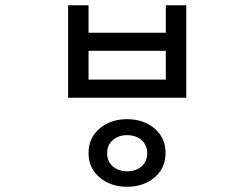

<svg xmlns="http://www.w3.org/2000/svg" viewBox="-20 -729 960 733"><path d="M465 -274Q528 -274 570 -238.5Q612 -203 612 -145Q612 -87 570 -51.5Q528 -16 465 -16Q403 -16 360.5 -51.5Q318 -87 318 -144Q318 -203 360.5 -238.5Q403 -274 465 -274ZM465 -213Q432 -213 410.5 -194Q389 -175 389 -144Q389 -113 410.5 -94Q432 -75 465 -75Q499 -75 520.5 -94Q542 -113 542 -144Q542 -175 520.5 -194Q499 -213 465 -213ZM240 -709H318V-604H613V-709H691V-356H240ZM318 -535V-425H613V-535Z"/></svg>

Font: hexkorean15
Style: Book
Weight: 400
Designer: Jelle Bosma - Monotype Design Team
Foundry: Monotype Imaging Inc.
Version: Version 2.003